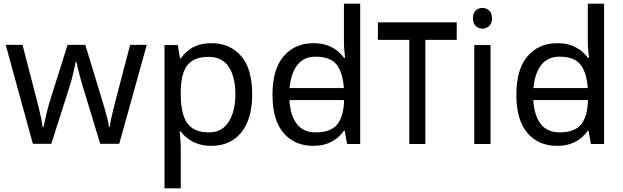

<svg xmlns="http://www.w3.org/2000/svg" viewBox="-20 -780 3377 1040"><path d="M431 -303Q425 -324 419 -344.5Q413 -365 408.5 -383.5Q404 -402 400 -418Q396 -434 394 -445H390Q388 -434 384.5 -418Q381 -402 376.5 -383Q372 -364 366.5 -343.5Q361 -323 354 -302L258 -1H158L11 -537H102L176 -251Q184 -222 191 -192.5Q198 -163 203.5 -136.5Q209 -110 211 -91H215Q218 -103 222 -121Q226 -139 230.5 -159Q235 -179 240.5 -199Q246 -219 251 -235L346 -537H442L534 -235Q541 -212 548.5 -186Q556 -160 562 -135.5Q568 -111 570 -92H574Q576 -109 581.5 -134.5Q587 -160 594.5 -190.5Q602 -221 610 -251L685 -537H775L626 -1H523Z M1126 -546Q1225 -546 1285.5 -477Q1346 -408 1346 -269Q1346 -178 1318.5 -115.5Q1291 -53 1241.5 -21.5Q1192 10 1125 10Q1084 10 1052 -1Q1020 -12 997.5 -29.5Q975 -47 959 -68H953Q955 -51 957 -25Q959 1 959 20V240H871V-536H943L955 -463H959Q975 -486 997.5 -505Q1020 -524 1051.5 -535Q1083 -546 1126 -546ZM1110 -472Q1056 -472 1023 -451.5Q990 -431 975 -390Q960 -349 959 -286V-269Q959 -203 973 -157Q987 -111 1020.5 -87Q1054 -63 1112 -63Q1161 -63 1192.5 -90Q1224 -117 1239.5 -163.5Q1255 -210 1255 -270Q1255 -362 1219.5 -417Q1184 -472 1110 -472Z M1505 -238V-303H1881V-238ZM1676 10Q1576 10 1516 -59.5Q1456 -129 1456 -267Q1456 -405 1516.5 -475.5Q1577 -546 1677 -546Q1719 -546 1750 -535.5Q1781 -525 1804 -507Q1827 -489 1843 -467H1849Q1848 -480 1845.5 -505.5Q1843 -531 1843 -546V-760H1931V0H1860L1847 -72H1843Q1827 -49 1804 -30.5Q1781 -12 1749.5 -1Q1718 10 1676 10ZM1690 -63Q1775 -63 1809.5 -109.5Q1844 -156 1844 -250V-266Q1844 -366 1811 -419.5Q1778 -473 1689 -473Q1618 -473 1582.5 -416.5Q1547 -360 1547 -265Q1547 -169 1582.5 -116Q1618 -63 1690 -63Z M2454 -659V-564H2284V0H2197V-564H2027V-659Z M2637 -536V0H2549V-536ZM2594 -737Q2614 -737 2629.5 -723.5Q2645 -710 2645 -681Q2645 -653 2629.5 -639Q2614 -625 2594 -625Q2572 -625 2557 -639Q2542 -653 2542 -681Q2542 -710 2557 -723.5Q2572 -737 2594 -737Z M2826 -238V-303H3202V-238ZM2997 10Q2897 10 2837 -59.5Q2777 -129 2777 -267Q2777 -405 2837.5 -475.5Q2898 -546 2998 -546Q3040 -546 3071 -535.5Q3102 -525 3125 -507Q3148 -489 3164 -467H3170Q3169 -480 3166.5 -505.5Q3164 -531 3164 -546V-760H3252V0H3181L3168 -72H3164Q3148 -49 3125 -30.5Q3102 -12 3070.5 -1Q3039 10 2997 10ZM3011 -63Q3096 -63 3130.5 -109.5Q3165 -156 3165 -250V-266Q3165 -366 3132 -419.5Q3099 -473 3010 -473Q2939 -473 2903.5 -416.5Q2868 -360 2868 -265Q2868 -169 2903.5 -116Q2939 -63 3011 -63Z"/></svg>

Font: hexukorean05
Style: Book
Weight: 400
Designer: Jelle Bosma - Monotype Design Team
Foundry: Monotype Imaging Inc.
Version: Version 2.003